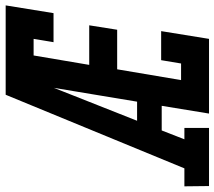

<svg xmlns="http://www.w3.org/2000/svg" viewBox="-106 -714 775 694"><g transform="rotate(-90 282.0 -367.5)"><path d="M166 0H-44L-45 -89H20L286 -735H609L581 -562H476L488 -634H428L394 -433H537L521 -332H378L339 -101H399L411 -173H516L488 0H218L246 -171H157L125 -89H166ZM192 -260H261L311 -561Q304 -543 297 -525.5Q290 -508 283 -490Z"/></g></svg>

Font: Iosevka HT Extended
Style: Bold Italic
Weight: 700
Width: 7
Italic angle: -9°
Monospace: yes
Designer: Belleve Invis
Foundry: Belleve Invis
Version: Version 32.3.0; ttfautohint (v1.8.4)